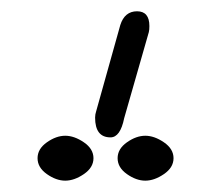

<svg xmlns="http://www.w3.org/2000/svg" viewBox="-20 -815 398 342"><path d="M176.8 -570.3Q149.4 -570.3 149.4 -605.5Q149.4 -611.3 151.4 -617.2L194.3 -770.5Q202.1 -794.9 224.1 -794.9Q246.1 -794.9 246.1 -768.6Q246.1 -761.7 245.1 -757.8L201.2 -604.5Q194.3 -570.3 176.8 -570.3ZM46.9 -533.2Q46.9 -549.8 63.5 -561.5Q80.1 -573.2 96.2 -573.2Q112.3 -573.2 129.4 -561.5Q146.5 -549.8 146.5 -533.2Q146.5 -516.6 129.4 -504.9Q112.3 -493.2 96.2 -493.2Q80.1 -493.2 63.5 -504.9Q46.9 -516.6 46.9 -533.2ZM189.5 -533.2Q189.5 -549.8 206.1 -561.5Q222.7 -573.2 238.8 -573.2Q254.9 -573.2 272 -561.5Q289.1 -549.8 289.1 -533.2Q289.1 -516.6 272 -504.9Q254.9 -493.2 238.8 -493.2Q222.7 -493.2 206.1 -504.9Q189.5 -516.6 189.5 -533.2Z"/></svg>

Font: Jura
Style: Book
Weight: 400
Version: Version 2.5